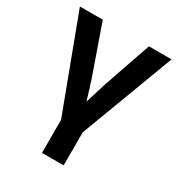

<svg xmlns="http://www.w3.org/2000/svg" viewBox="-171 -630 882 948"><g transform="rotate(30 270.0 -156.0)"><path d="M208 204.1V15.6L8.8 -515.6H139.2L233.4 -247.1Q243.7 -216.3 253.2 -185.8Q262.7 -155.3 272 -125Q281.2 -155.3 290.5 -185.8Q299.8 -216.3 309.6 -247.1L402.3 -515.6H531.2L331.5 15.6V204.1Z"/></g></svg>

Font: Inter Display SemiBold
Style: Regular
Weight: 600
Designer: Rasmus Andersson
Foundry: rsms
Version: Version 4.001;git-9221beed3